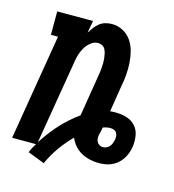

<svg xmlns="http://www.w3.org/2000/svg" viewBox="-94 -617 688 761"><g transform="rotate(15 250.0 -236.5)"><path d="M154 65 85 38Q89 28 94 18.5Q99 9 105 0H7L79 -434H50V-530H197L188 -480Q195 -491 203.5 -502.5Q212 -514 223 -522.5Q234 -531 247 -534.5Q260 -538 273 -538Q298 -538 319 -526.5Q340 -515 353 -496Q366 -477 372 -454Q378 -431 379.5 -406.5Q381 -382 379 -357Q377 -332 372 -308L355 -202Q361 -203 367.5 -203Q374 -203 380 -203Q403 -203 424.5 -196Q446 -189 460 -173Q474 -157 477.5 -134.5Q481 -112 478 -89Q478 -88 477.5 -87.5Q477 -87 477 -85Q475 -73 470 -60Q465 -47 457 -35.5Q449 -24 438.5 -15.5Q428 -7 415.5 -1.5Q403 4 390 6Q377 8 363 8Q344 8 325.5 3.5Q307 -1 291 -10Q275 -19 263 -33Q251 -47 244 -64Q216 -36 193 -3.5Q170 29 154 65ZM110 -9Q137 -52 171 -89.5Q205 -127 246 -156L273 -322Q275 -331 276 -340.5Q277 -350 278 -360Q279 -370 279 -379.5Q279 -389 278 -398.5Q277 -408 275 -417Q273 -426 269 -434Q265 -442 257 -446.5Q249 -451 239 -451Q223 -451 209 -439.5Q195 -428 186.5 -413Q178 -398 173.5 -382Q169 -366 167 -350ZM363 -57Q371 -57 378.5 -60.5Q386 -64 391 -70Q396 -76 398.5 -83Q401 -90 403 -98Q404 -106 403.5 -113.5Q403 -121 399 -127Q395 -133 388 -135.5Q381 -138 373 -138Q366 -138 358.5 -136.5Q351 -135 343 -132V-130Q342 -122 340 -114.5Q338 -107 336 -99Q335 -92 335.5 -84.5Q336 -77 339.5 -71Q343 -65 349.5 -61Q356 -57 363 -57Z"/></g></svg>

Font: Iosevka Slab
Style: Bold Italic
Weight: 700
Italic angle: -9°
Monospace: yes
Designer: Belleve Invis
Foundry: Belleve Invis
Version: Version 11.1.0; ttfautohint (v1.8.3)